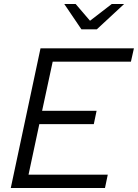

<svg xmlns="http://www.w3.org/2000/svg" viewBox="-20 -942 691 962"><path d="M34 0 183 -700H651L636 -633H244L191 -387H464L450 -320H177L123 -67H520L506 0ZM388 -795 302 -922H359L431 -838L540 -922H602L465 -795Z"/></svg>

Font: Red Hat Text VF
Style: Italic
Weight: 400
Italic angle: -12°
Designer: Pentagram, MCKL
Foundry: Pentagram, MCKL
Version: Version 1.023